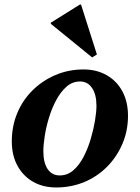

<svg xmlns="http://www.w3.org/2000/svg" viewBox="-20 -812 616 846"><path d="M228 14Q169 14 125 -11.5Q81 -37 56.5 -82.5Q32 -128 32 -189Q32 -256 56 -313.5Q80 -371 123.5 -414Q167 -457 224.5 -481.5Q282 -506 348 -506Q406 -506 450.5 -480.5Q495 -455 519.5 -409Q544 -363 544 -302Q544 -236 519.5 -178.5Q495 -121 452 -77.5Q409 -34 351.5 -10Q294 14 228 14ZM243 -39Q277 -39 303 -61.5Q329 -84 348 -120.5Q367 -157 379.5 -199Q392 -241 398.5 -280Q405 -319 405 -346Q405 -396 385.5 -424.5Q366 -453 333 -453Q299 -453 273 -430Q247 -407 227.5 -370.5Q208 -334 195.5 -292.5Q183 -251 177 -212Q171 -173 171 -146Q171 -95 190 -67Q209 -39 243 -39ZM386 -559 204 -707V-712L332 -792H337L407 -572Z"/></svg>

Font: Platypi SemiBold
Style: Italic
Weight: 600
Italic angle: -13°
Designer: David Sargent
Foundry: Bolt Cutter Type
Version: Version 1.200; ttfautohint (v1.8.4.7-5d5b)